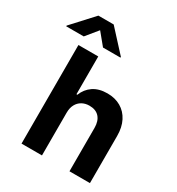

<svg xmlns="http://www.w3.org/2000/svg" viewBox="-286 -1091 1132 1227"><g transform="rotate(30 279.5 -477.0)"><path d="M211.7 -315.2V0H60.7V-727.5H207V-448.8H213.7Q232.4 -497.2 273.5 -525Q314.6 -552.7 376.8 -552.7Q433.6 -552.7 476 -528Q518.5 -503.3 542 -457.4Q565.6 -411.4 565.6 -347.3V0H414.6V-320.3Q414.6 -371 389.2 -399.1Q363.8 -427.1 316.6 -427.1Q285.8 -427.1 262.2 -413.8Q238.5 -400.5 225.1 -375.6Q211.7 -350.8 211.7 -315.2ZM204.8 -792 133.5 -878.7 62.6 -792H-66.7V-797.3L77.2 -953.9H190.1L333.7 -797.3V-792Z"/></g></svg>

Font: Inter
Style: Regular
Weight: 400
Designer: Rasmus Andersson
Foundry: rsms
Version: Version 4.000;git-8c9346024